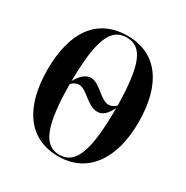

<svg xmlns="http://www.w3.org/2000/svg" viewBox="-168 -865 982 1014"><g transform="rotate(30 323.0 -357.5)"><path d="M323 10C501 10 601 -134 601 -358C601 -587 504 -725 324 -725C136 -725 45 -584 45 -359C45 -137 136 10 323 10ZM416 -359C366 -359 322 -436 267 -436C232 -436 205 -406 185 -370C188 -619 226 -715 324 -715C421 -715 457 -621 461 -380C448 -367 433 -359 416 -359ZM323 0C226 0 187 -102 185 -351C196 -364 212 -373 231 -373C278 -373 322 -297 383 -297C419 -297 439 -323 461 -363C461 -100 421 0 323 0Z"/></g></svg>

Font: Noto Serif Display ExtraCondensed
Style: Bold
Weight: 700
Width: 2
Designer: Monotype Design Team
Foundry: Monotype Imaging Inc.
Version: Version 2.009